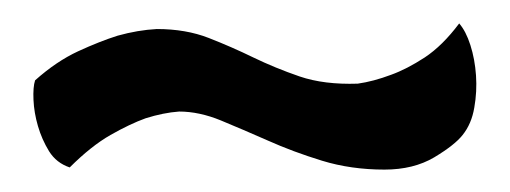

<svg xmlns="http://www.w3.org/2000/svg" viewBox="-20 -374 446 168"><path d="M384.8 -255.9Q377.9 -247.1 359.9 -236.3Q341.8 -225.6 316.4 -225.6Q287.1 -225.6 261.7 -233.4Q236.3 -241.2 214.4 -251Q192.4 -260.7 173.3 -268.6Q154.3 -276.4 136.7 -276.4Q123 -275.4 107.4 -270.5Q93.8 -265.6 76.7 -255.9Q59.6 -246.1 41 -227.5Q29.3 -231.4 22.9 -241.7Q16.6 -252 13.2 -263.7Q9.8 -275.4 9.3 -286.6Q8.8 -297.9 10.7 -303.7Q29.3 -320.3 48.3 -329.1Q67.4 -337.9 83 -342.8Q100.6 -347.7 117.2 -348.6Q142.6 -348.6 162.6 -340.8Q182.6 -333 201.7 -323.7Q220.7 -314.5 242.2 -307.1Q263.7 -299.8 293 -300.8Q306.6 -302.7 322.3 -308.6Q335.9 -313.5 351.6 -323.7Q367.2 -334 381.8 -353.5Q387.7 -346.7 391.6 -334.5Q395.5 -322.3 396.5 -308.1Q397.5 -293.9 395 -279.8Q392.6 -265.6 384.8 -255.9Z"/></svg>

Font: Rancho
Style: Regular
Weight: 400
Designer: Font Diner, Inc
Foundry: Font Diner, Inc
Version: Version 1.001